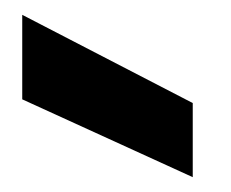

<svg xmlns="http://www.w3.org/2000/svg" viewBox="-20 -832 311 259"><path d="M240 -693V-593L10 -698V-812Z"/></svg>

Font: MSTAGE SemiBold
Style: Regular
Weight: 600
Designer: Ninad Kale (Devanagari), Jonny Pinhorn (Latin)
Foundry: Indian Type Foundry
Version: 4.004